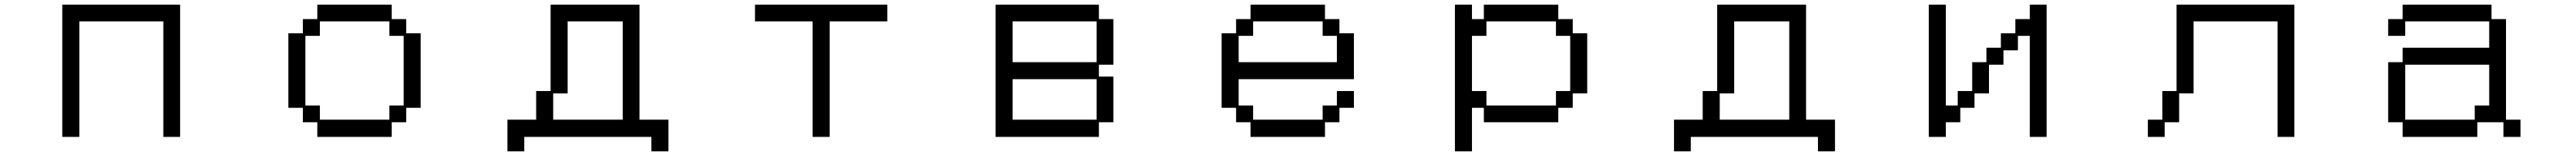

<svg xmlns="http://www.w3.org/2000/svg" viewBox="-20 -560 11040 670"><path d="M247 -540H752V28H680V-468H320V28H247Z M1216 -417H1278V-478H1340V-540H1659V-478H1721V-417H1783V-97H1721V-35H1659V28H1340V-35H1278V-97H1216ZM1351 -107V-46H1649V-107H1710V-406H1649V-468H1351V-406H1289V-107Z M2155 -46H2278V-169H2340V-540H2721V-46H2845V90H2772V28H2227V90H2155ZM2649 -46V-468H2413V-159H2351V-46Z M3463 -468H3216V-540H3783V-468H3536V28H3463Z M4247 -540H4690V-478H4752V-282H4690V-231H4752V-35H4690V28H4247ZM4680 -293V-468H4320V-293ZM4680 -46V-220H4320V-46Z M5216 -417H5278V-478H5340V-540H5659V-478H5721V-417H5783V-220H5289V-107H5351V-46H5649V-107H5710V-169H5783V-97H5721V-35H5659V28H5340V-35H5278V-97H5216ZM5710 -293V-406H5649V-468H5351V-406H5289V-293Z M6216 -540H6289V-478H6340V-540H6659V-478H6721V-417H6783V-159H6721V-97H6659V-35H6340V-97H6289V90H6216ZM6351 -169V-107H6649V-169H6710V-406H6649V-468H6351V-406H6289V-169Z M7155 -46H7278V-169H7340V-540H7721V-46H7845V90H7772V28H7227V90H7155ZM7649 -46V-468H7413V-159H7351V-46Z M8247 -540H8320V-107H8371V-169H8433V-293H8494V-355H8556V-417H8618V-478H8680V-540H8752V28H8680V-406H8629V-344H8567V-282H8505V-159H8443V-97H8382V-35H8320V28H8247Z M9186 -46H9248V-169H9309V-540H9814V28H9742V-468H9382V-159H9320V-35H9258V28H9186Z M10216 -293H10278V-355H10649V-468H10289V-406H10216V-478H10278V-540H10659V-478H10721V-46H10783V28H10710V-35H10598V28H10278V-35H10216ZM10587 -46V-107H10649V-282H10289V-46Z"/></svg>

Font: DotGothic16
Style: Regular
Weight: 400
Designer: Fontworks Inc.
Foundry: Fontworks Inc.
Version: Version 1.100